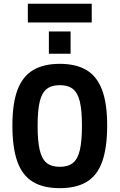

<svg xmlns="http://www.w3.org/2000/svg" viewBox="-20 -970 622 999"><path d="M291.1 9Q204.8 9 150.3 -24.4Q95.7 -57.7 70.1 -129.7Q44.5 -201.7 44.5 -317.1Q44.5 -432.5 71.3 -503Q98.1 -573.5 153 -605.7Q207.8 -637.9 291.1 -637.9Q374.9 -637.9 429.5 -605.7Q484 -573.5 510.8 -503Q537.6 -432.5 537.6 -317.1Q537.6 -201.7 512 -129.7Q486.5 -57.7 432.1 -24.4Q377.8 9 291.1 9ZM291.1 -102Q334.8 -102 359.9 -122.6Q385 -143.3 395.7 -190.1Q406.4 -236.9 406.4 -315.6Q406.4 -395.1 395.5 -441.2Q384.5 -487.3 359.2 -507.1Q334 -526.9 291.1 -526.9Q248.4 -526.9 223 -507.1Q197.7 -487.3 186.7 -441.2Q175.7 -395.1 175.7 -315.6Q175.7 -236.9 186.5 -190.1Q197.2 -143.3 222.4 -122.6Q247.7 -102 291.1 -102ZM234.3 -690.4V-806.2H347.3V-690.4ZM124.8 -853.2V-950.4H457.3V-853.2Z"/></svg>

Font: Anaheim
Style: Regular
Weight: 400
Designer: Vernon Adams
Foundry: Vernon Adams
Version: Version 2.001